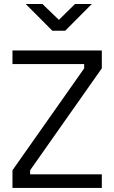

<svg xmlns="http://www.w3.org/2000/svg" viewBox="-20 -946 576 967"><path d="M42.8 0.6V-88.5L403.9 -601.6V-623.4H42.8V-692H492.8V-601.9L131.6 -88.4V-68H492.8V0.6ZM243.5 -791.3 109.5 -926H193.5L276.6 -846L357.9 -926H442.5L308.5 -791.3Z"/></svg>

Font: Titillium Web
Style: Bold
Weight: 700
Designer: Mohamed Gaber, Accademia di Belle Arti di Urbino
Foundry: Kief Type Foundry, Accademia di Belle Arti di Urbino
Version: Version 3.000